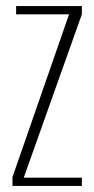

<svg xmlns="http://www.w3.org/2000/svg" viewBox="-20 -611 309 631"><path d="M21 0V-29L207 -564H33V-591H249V-564L58 -27H249V0Z"/></svg>

Font: Alumni Sans Thin ExtraLight
Style: Regular
Weight: 250
Version: Version 1.018